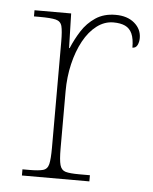

<svg xmlns="http://www.w3.org/2000/svg" viewBox="-45 -582 494 621"><g transform="rotate(5 202.5 -272.0)"><path d="M49 0V-20H71Q101 -20 115.5 -24Q130 -28 134 -44.5Q138 -61 138 -98V-442Q138 -477 134 -492.5Q130 -508 114 -512Q98 -516 61 -516H43V-536H162L165 -424H167Q179 -453 196.5 -480.5Q214 -508 241 -526Q268 -544 306 -544Q344 -544 367 -524.5Q390 -505 390 -476Q390 -463 385 -453Q380 -443 369 -443Q369 -472 361.5 -488.5Q354 -505 339 -512Q324 -519 301 -519Q272 -519 247 -500Q222 -481 204 -448Q186 -415 176 -372.5Q166 -330 166 -284V-98Q166 -61 170.5 -44.5Q175 -28 189 -24Q203 -20 233 -20H268V0Z"/></g></svg>

Font: Noto Serif Bengali Thin
Style: Regular
Weight: 250
Version: Version 2.003